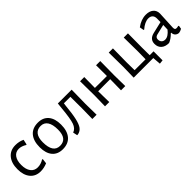

<svg xmlns="http://www.w3.org/2000/svg" viewBox="186 -1420 2486 2486"><g transform="rotate(-45 1429.0 -177.0)"><path d="M241 -466Q309 -466 365 -439L350 -370L342 -367Q288 -401 238 -401Q180 -401 146.5 -356Q113 -311 113 -230Q113 -149 147.5 -102.5Q182 -56 243 -56Q300 -56 355 -90L364 -85L356 -18Q294 8 234 8Q143 8 91 -54.5Q39 -117 39 -226Q39 -337 93 -401.5Q147 -466 241 -466Z M652 -466Q746 -466 797 -405.5Q848 -345 848 -235Q848 -119 794 -55.5Q740 8 640 8Q546 8 495 -52.5Q444 -113 444 -223Q444 -339 498 -402.5Q552 -466 652 -466ZM647 -410Q584 -410 551 -367Q518 -324 518 -241Q518 -49 645 -49Q774 -49 774 -217Q774 -312 741.5 -361Q709 -410 647 -410Z M898 10 885 -51Q940 -70 963.5 -136Q987 -202 1003 -380L1011 -457L1010 -458H1264L1260 -201L1263 0H1185L1188 -194L1187 -404H1068L1063 -367Q1050 -228 1032 -150.5Q1014 -73 987.5 -37.5Q961 -2 918 8Z M1417 0 1421 -194 1418 -458H1495L1493 -261L1603 -260H1712L1711 -458H1788L1785 -201L1788 0H1710L1713 -194V-201H1600L1492 -200L1495 0Z M1942 0 1946 -194 1943 -458H2020L2017 -201L2019 -60L2219 -59L2221 -194L2218 -458H2295L2293 -201L2294 -59H2365V106L2310 112L2301 0Z M2630 -466Q2695 -466 2732.5 -434Q2770 -402 2770 -346Q2770 -328 2764 -222Q2758 -116 2758 -99Q2758 -77 2765 -68.5Q2772 -60 2789 -60Q2804 -60 2823 -66L2831 -59L2823 -14Q2794 3 2766 6Q2735 3 2716.5 -16Q2698 -35 2697 -68H2690Q2636 -13 2583 7Q2516 7 2478.5 -26.5Q2441 -60 2441 -118Q2441 -203 2534 -225L2696 -263L2697 -328Q2697 -367 2676.5 -388Q2656 -409 2618 -409Q2553 -409 2477 -343L2469 -347L2459 -404Q2542 -466 2630 -466ZM2695 -212 2550 -177Q2512 -166 2512 -129Q2512 -96 2530.5 -77.5Q2549 -59 2580 -59Q2635 -59 2692 -130Z"/></g></svg>

Font: Alegreya Sans SC
Style: Regular
Weight: 400
Designer: Juan Pablo del Peral
Foundry: Huerta Tipografica
Version: Version 2.007